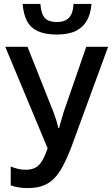

<svg xmlns="http://www.w3.org/2000/svg" viewBox="-20 -954 575 984"><path d="M449 -934Q445 -883 425 -848Q405 -813 367.5 -795Q330 -777 271 -777Q211 -777 173.5 -794.5Q136 -812 118 -847Q100 -882 96 -934H187Q191 -881 210.5 -861Q230 -841 272 -841Q311 -841 332.5 -862Q354 -883 357 -934ZM347 -204Q320 -132 291.5 -84Q263 -36 223 -13Q183 10 121 10Q98 10 76 6.5Q54 3 35 -4V-101Q53 -93 72.5 -88.5Q92 -84 112 -84Q141 -84 161 -94.5Q181 -105 195.5 -129Q210 -153 224 -194L7 -714H121L253 -382Q260 -364 267 -342.5Q274 -321 279 -298H283Q288 -319 294.5 -339.5Q301 -360 306 -379L422 -714H534Z"/></svg>

Font: Noto Sans Display SemiCondensed Medium
Style: Regular
Weight: 500
Width: 4
Designer: Monotype Design Team
Foundry: Monotype Imaging Inc.
Version: Version 2.003